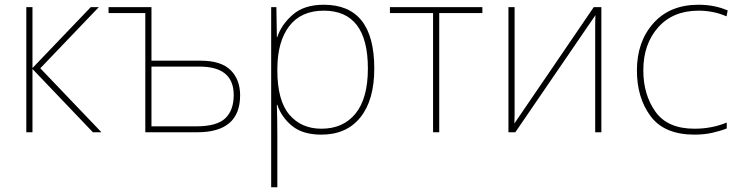

<svg xmlns="http://www.w3.org/2000/svg" viewBox="-20 -558 3120 810"><path d="M363 -528H397L150 -270L408 0H372L117 -267V0H91V-528H117V-271Z M619 -528H438V-503H593V0H812Q993 0 993 -156Q993 -222 953 -262Q913 -302 826 -302H619ZM822 -277Q966 -277 966 -157Q966 -93 930.5 -59Q895 -25 808 -25H619V-277Z M1346 -513Q1532 -513 1532 -269Q1532 -143 1480 -79Q1428 -15 1336 -15Q1251 -15 1200.5 -74.5Q1150 -134 1150 -262V-265Q1150 -382 1200 -447.5Q1250 -513 1346 -513ZM1346 -538Q1263 -538 1215 -496Q1167 -454 1150 -402H1148L1146 -528H1124V232H1150V15Q1150 -16 1149.5 -49Q1149 -82 1148 -116H1150Q1167 -64 1212 -27Q1257 10 1336 10Q1442 10 1500.5 -63Q1559 -136 1559 -269Q1559 -538 1346 -538Z M2015 -503H1833V0H1807V-503H1625V-528H2015Z M2151 -528H2125V0H2154L2492 -494Q2491 -472 2491 -459.5Q2491 -447 2491 -426V0H2517V-528H2485L2150 -37Q2151 -60 2151 -74.5Q2151 -89 2151 -114Z M2910 10Q2951 10 2986 2Q3021 -6 3046 -16V-41Q2983 -15 2910 -15Q2796 -15 2745 -87Q2694 -159 2694 -261Q2694 -372 2756.5 -442.5Q2819 -513 2927 -513Q2956 -513 2985.5 -507.5Q3015 -502 3045 -489L3050 -514Q2994 -538 2927 -538Q2806 -538 2736.5 -460Q2667 -382 2667 -261Q2667 -145 2725 -67.5Q2783 10 2910 10Z"/></svg>

Font: Noto Sans UI Thin
Style: Regular
Weight: 250
Designer: Monotype Design Team
Foundry: Monotype Imaging Inc.
Version: Version 1.901